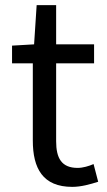

<svg xmlns="http://www.w3.org/2000/svg" viewBox="-20 -716 417 749"><path d="M262 13C296 13 332 3 363 -7L345 -76C327 -68 303 -61 283 -61C220 -61 199 -99 199 -165V-469H347V-543H199V-696H123L113 -543L27 -538V-469H108V-168C108 -59 147 13 262 13Z"/></svg>

Font: Noto Sans CJK SC
Style: Regular
Weight: 400
Designer: Ryoko NISHIZUKA 西塚涼子 (kana, bopomofo & ideographs); Paul D. Hunt (Latin, Greek & Cyrillic); Sandoll Communications 산돌커뮤니
Foundry: Adobe
Version: Version 2.004;hotconv 1.0.118;makeotfexe 2.5.65603